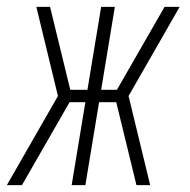

<svg xmlns="http://www.w3.org/2000/svg" viewBox="-35 -540 555 560"><path d="M29 0H-15L134 -260L71 -520H111L170 -278H220L260 -520H300L260 -278H306L445 -520H489L340 -260L403 0H363L304 -242H254L214 0H174L214 -242H168Z"/></svg>

Font: Iosevka Term Curly XLt Obl
Style: Regular
Weight: 200
Italic angle: -9°
Designer: Belleve Invis
Foundry: Belleve Invis
Version: Version 32.3.0